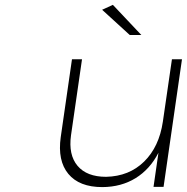

<svg xmlns="http://www.w3.org/2000/svg" viewBox="-20 -763 763 784"><path d="M228 -203.1 273.9 -521H314.9L270 -210.9Q258.8 -130.9 296.6 -85.9Q334.5 -41 413.1 -41Q507.3 -43 568.6 -103.3Q629.9 -163.6 645 -266.1L682.1 -521H723.1L647.9 0H606.9L627 -139.2Q592.3 -71.8 533.7 -35.6Q475.1 0.5 397.9 1Q303.7 1 259 -53Q214.4 -106.9 228 -203.1ZM397 -723.1 440.9 -743.2 557.1 -620.1H509.8Z"/></svg>

Font: Trueno UltraLight
Style: Italic
Weight: 250
Designer: Julieta Ulanovsky
Foundry: Julieta Ulanovsky
Version: Version 3.001b | FøM Fix